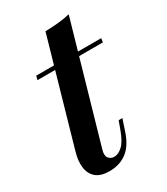

<svg xmlns="http://www.w3.org/2000/svg" viewBox="-174 -759 742 852"><g transform="rotate(-30 196.5 -333.0)"><path d="M393 -516 390 -496H55L60 -516ZM150 -85Q142 -57 152.5 -44Q163 -31 181 -31Q202 -31 223.5 -51Q245 -71 263 -121L278 -162H297L277 -102Q256 -40 219 -13Q182 14 131 14Q86 14 62.5 -6Q39 -26 34.5 -60.5Q30 -95 43 -139L194 -666Q230 -667 261.5 -670Q293 -673 321 -680Z"/></g></svg>

Font: Playfair Display SemiBold
Style: Italic
Weight: 600
Italic angle: -14°
Designer: Claus Eggers Sørensen
Foundry: Claus Eggers Sørensen
Version: Version 1.203